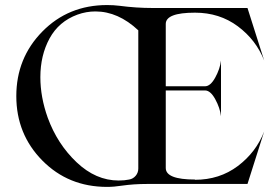

<svg xmlns="http://www.w3.org/2000/svg" viewBox="-20 -732 1096 764"><path d="M755.9 -17.6V-16.6Q853.5 -16.6 926.3 -71.3Q999 -126 1031.2 -209L964.8 0H565.4Q511.7 0 464.8 6.8Q433.6 11.7 406.2 11.7Q252 11.7 148.4 -93.3Q44.9 -198.2 44.9 -349.6Q44.9 -501 148.4 -606.4Q252 -711.9 406.2 -711.9Q431.6 -711.9 455.1 -709Q521.5 -700.2 586.9 -700.2H964.8L1031.2 -491.2Q999 -573.2 926.3 -627.4Q853.5 -681.6 755.9 -681.6Q639.6 -681.6 639.6 -636.7V-388.7H795.9Q817.4 -388.7 836.4 -423.3Q855.5 -458 859.4 -491.2V-269.5Q855.5 -302.7 836.4 -337.4Q817.4 -372.1 795.9 -372.1H639.6V-63.5Q639.6 -17.6 755.9 -17.6ZM169.9 -263.7Q208 -159.2 284.7 -86.4Q361.3 -13.7 452.1 -13.7Q475.6 -13.7 494.1 -17.6Q509.8 -20.5 520 -32.7Q530.3 -44.9 530.3 -61.5V-63.5V-611.3Q450.2 -686.5 359.4 -686.5Q323.2 -686.5 288.1 -673.8Q213.9 -646.5 177.2 -579.1Q140.6 -511.7 140.6 -424.8Q140.6 -345.7 169.9 -263.7Z"/></svg>

Font: Olivea
Style: LigaturesFont
Weight: 400
Designer: Achmad Aprilia Pratama
Version: Version 001.000